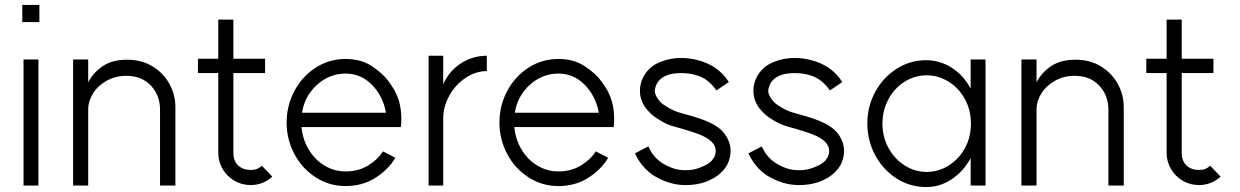

<svg xmlns="http://www.w3.org/2000/svg" viewBox="-20 -749 5005 775"><path d="M139 -729V-660H70V-729ZM75 -509H135V0H75Z M490 -443Q446 -443 410.5 -423Q375 -403 355.5 -372Q336 -341 336 -308V0H275V-509H336V-417Q357 -457 395.5 -482.5Q434 -508 493 -508Q551 -508 595 -481.5Q639 -455 663.5 -411Q688 -367 688 -316V0H626V-306Q626 -364 589 -403.5Q552 -443 490 -443Z M992 -2Q956 -2 926 -19.5Q896 -37 878.5 -67Q861 -97 861 -132V-454H779V-512H861V-670H922V-512H1050V-454H922V-132Q922 -100 941 -81.5Q960 -63 992 -63Q1007 -63 1017 -67Q1027 -71 1037 -80L1079 -36Q1062 -20 1039.5 -11Q1017 -2 992 -2Z M1375 -452Q1310 -452 1260 -407Q1210 -362 1199 -294H1538Q1526 -361 1481.5 -406.5Q1437 -452 1375 -452ZM1375 -511Q1438 -511 1482.5 -481Q1527 -451 1549.5 -419.5Q1572 -388 1578 -373Q1600 -329 1600 -268Q1600 -250 1598 -236H1197Q1202 -185 1227 -144Q1252 -103 1291 -80Q1330 -57 1375 -57Q1426 -57 1465 -80.5Q1504 -104 1526 -138L1576 -112Q1547 -64 1495 -31Q1443 2 1375 2Q1309 2 1254.5 -33Q1200 -68 1168.5 -127Q1137 -186 1137 -254Q1137 -323 1168.5 -382Q1200 -441 1254.5 -476Q1309 -511 1375 -511Z M1945 -524V-462Q1900 -462 1859 -434.5Q1818 -407 1793.5 -362.5Q1769 -318 1769 -270V0H1710V-524H1769V-409Q1793 -463 1841 -493.5Q1889 -524 1945 -524Z M2234 -452Q2169 -452 2119 -407Q2069 -362 2058 -294H2397Q2385 -361 2340.5 -406.5Q2296 -452 2234 -452ZM2234 -511Q2297 -511 2341.5 -481Q2386 -451 2408.5 -419.5Q2431 -388 2437 -373Q2459 -329 2459 -268Q2459 -250 2457 -236H2056Q2061 -185 2086 -144Q2111 -103 2150 -80Q2189 -57 2234 -57Q2285 -57 2324 -80.5Q2363 -104 2385 -138L2435 -112Q2406 -64 2354 -31Q2302 2 2234 2Q2168 2 2113.5 -33Q2059 -68 2027.5 -127Q1996 -186 1996 -254Q1996 -323 2027.5 -382Q2059 -441 2113.5 -476Q2168 -511 2234 -511Z M2829 -428Q2788 -454 2729 -454Q2655 -454 2631 -411Q2623 -393 2623 -382Q2623 -365 2641 -343Q2652 -329 2669 -320Q2691 -305 2718 -296L2753 -286Q2816 -269 2849.5 -252Q2883 -235 2899 -216Q2911 -203 2920 -182.5Q2929 -162 2929 -139Q2929 -112 2916 -85Q2893 -44 2845 -22Q2829 -14 2808.5 -9Q2788 -4 2771 -3Q2762 -2 2745 -2Q2682 -2 2619 -40Q2570 -72 2543 -130L2597 -158Q2598 -156 2604.5 -143Q2611 -130 2623.5 -116Q2636 -102 2651 -92Q2677 -76 2699 -69Q2721 -62 2746 -62Q2760 -62 2767 -63Q2790 -65 2819 -78Q2835 -85 2845 -93Q2855 -101 2862 -113Q2869 -127 2869 -140Q2869 -160 2853 -176Q2842 -188 2817.5 -200Q2793 -212 2737 -228L2702 -238Q2670 -246 2637 -268Q2613 -282 2595 -303Q2581 -317 2572 -338Q2563 -359 2563 -383Q2563 -411 2577 -439Q2598 -477 2634.5 -494Q2671 -511 2708 -514Q2715 -515 2731 -515Q2763 -515 2797.5 -506Q2832 -497 2863 -478Q2898 -455 2922 -418L2872 -384Q2852 -412 2829 -428Z M3287 -428Q3246 -454 3187 -454Q3113 -454 3089 -411Q3081 -393 3081 -382Q3081 -365 3099 -343Q3110 -329 3127 -320Q3149 -305 3176 -296L3211 -286Q3274 -269 3307.5 -252Q3341 -235 3357 -216Q3369 -203 3378 -182.5Q3387 -162 3387 -139Q3387 -112 3374 -85Q3351 -44 3303 -22Q3287 -14 3266.5 -9Q3246 -4 3229 -3Q3220 -2 3203 -2Q3140 -2 3077 -40Q3028 -72 3001 -130L3055 -158Q3056 -156 3062.5 -143Q3069 -130 3081.5 -116Q3094 -102 3109 -92Q3135 -76 3157 -69Q3179 -62 3204 -62Q3218 -62 3225 -63Q3248 -65 3277 -78Q3293 -85 3303 -93Q3313 -101 3320 -113Q3327 -127 3327 -140Q3327 -160 3311 -176Q3300 -188 3275.5 -200Q3251 -212 3195 -228L3160 -238Q3128 -246 3095 -268Q3071 -282 3053 -303Q3039 -317 3030 -338Q3021 -359 3021 -383Q3021 -411 3035 -439Q3056 -477 3092.5 -494Q3129 -511 3166 -514Q3173 -515 3189 -515Q3221 -515 3255.5 -506Q3290 -497 3321 -478Q3356 -455 3380 -418L3330 -384Q3310 -412 3287 -428Z M3899 -250Q3899 -306 3874 -350.5Q3849 -395 3808 -420Q3767 -445 3720 -445Q3673 -445 3632 -419.5Q3591 -394 3566.5 -349Q3542 -304 3542 -250Q3542 -196 3566.5 -151.5Q3591 -107 3632 -81Q3673 -55 3720 -55Q3767 -55 3808 -80Q3849 -105 3874 -149.5Q3899 -194 3899 -250ZM3719 -506Q3773 -506 3821 -476Q3869 -446 3898 -391V-509H3958V0H3898V-111Q3869 -57 3821.5 -25.5Q3774 6 3719 6Q3653 6 3598.5 -29Q3544 -64 3512.5 -123Q3481 -182 3481 -250Q3481 -319 3512.5 -377.5Q3544 -436 3598.5 -471Q3653 -506 3719 -506Z M4318 -443Q4274 -443 4238.5 -423Q4203 -403 4183.5 -372Q4164 -341 4164 -308V0H4103V-509H4164V-417Q4185 -457 4223.5 -482.5Q4262 -508 4321 -508Q4379 -508 4423 -481.5Q4467 -455 4491.5 -411Q4516 -367 4516 -316V0H4454V-306Q4454 -364 4417 -403.5Q4380 -443 4318 -443Z M4820 -2Q4784 -2 4754 -19.5Q4724 -37 4706.5 -67Q4689 -97 4689 -132V-454H4607V-512H4689V-670H4750V-512H4878V-454H4750V-132Q4750 -100 4769 -81.5Q4788 -63 4820 -63Q4835 -63 4845 -67Q4855 -71 4865 -80L4907 -36Q4890 -20 4867.5 -11Q4845 -2 4820 -2Z"/></svg>

Font: SUIT Light
Style: Regular
Weight: 300
Designer: Sunn Youn; Korean Glyphs from Source Han Sans (Sandoll Communications; Soo-young Jang, Joo-yeon Kang)
Foundry: Sunn
Version: Version 1.006